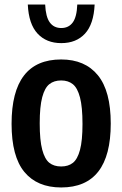

<svg xmlns="http://www.w3.org/2000/svg" viewBox="-20 -816 538 846"><path d="M31 -270.5Q31 -554 249.5 -554Q354.5 -554 411.2 -484.5Q468 -415 468 -271.5Q468 10 249.5 10Q144 10 87.5 -58.2Q31 -126.5 31 -270.5ZM343.5 -269.5Q343.5 -344.5 332.5 -386.5Q321.5 -428.5 301 -445Q280.5 -461.5 249.5 -461.5Q218 -461.5 197.5 -445.2Q177 -429 166 -387.5Q155 -346 155 -272.5Q155 -198 166 -156.5Q177 -115 197.2 -98.8Q217.5 -82.5 249.5 -82.5Q281 -82.5 301.2 -98.5Q321.5 -114.5 332.5 -155.5Q343.5 -196.5 343.5 -269.5ZM102.5 -796H179Q181.5 -741.5 199.5 -717Q217.5 -692.5 250 -692.5Q282.5 -692.5 300.5 -717Q318.5 -741.5 320.5 -796H397Q393 -709.5 354.5 -667.8Q316 -626 250 -626Q184.5 -626 145.5 -668Q106.5 -710 102.5 -796Z"/></svg>

Font: Encode Sans Condensed SemiBold
Style: Regular
Weight: 600
Width: 3
Designer: Multiple Designers
Foundry: Impallari Type
Version: Version 2.000